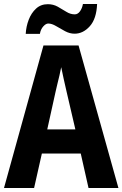

<svg xmlns="http://www.w3.org/2000/svg" viewBox="-20 -943 614 963"><path d="M424 0 385 -173H190L151 0H0L198 -715H374L574 0ZM314 -483Q306 -517 299.5 -547Q293 -577 287 -606Q284 -589 278.5 -566Q273 -543 267.5 -520.5Q262 -498 259 -484L217 -294H358ZM109 -773Q111 -810 124 -844Q137 -878 161 -900Q185 -922 220 -922Q247 -922 269.5 -909.5Q292 -897 312.5 -884Q333 -871 355 -871Q370 -871 381 -886Q392 -901 396 -923H467Q464 -849 430.5 -811.5Q397 -774 354 -774Q330 -774 306.5 -786.5Q283 -799 261.5 -812Q240 -825 222 -825Q210 -825 197 -810.5Q184 -796 180 -773Z"/></svg>

Font: Noto Sans Sinhala UI Condensed
Style: Bold
Weight: 700
Width: 3
Designer: Jelle Bosma - Monotype Design Team
Foundry: Monotype Imaging Inc.
Version: Version 2.006; ttfautohint (v1.8.4.7-5d5b)